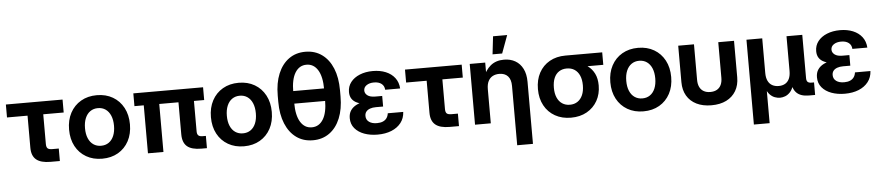

<svg xmlns="http://www.w3.org/2000/svg" viewBox="-49 -1079 7439 1623"><g transform="rotate(-5 3670.5 -267.5)"><path d="M342.3 0Q260.3 0 221.4 -32.5Q182.6 -64.9 182.6 -133.3V-405.8H8.3V-515.6H489.3V-405.8H315.9V-153.8Q315.9 -127 326.9 -116.5Q337.9 -106 367.2 -106Q381.3 -106 394.5 -106Q407.7 -106 421.4 -106V0Q401.9 0 382.1 0Q362.3 0 342.3 0Z M780.3 11.7Q703.6 11.7 645.3 -22Q586.9 -55.7 554.4 -116.2Q522 -176.8 522 -257.3Q522 -337.9 554.4 -398.7Q586.9 -459.5 645.3 -493.4Q703.6 -527.3 780.3 -527.3Q857.4 -527.3 915.5 -493.4Q973.6 -459.5 1006.1 -398.7Q1038.6 -337.9 1038.6 -257.3Q1038.6 -176.8 1006.1 -116.2Q973.6 -55.7 915.5 -22Q857.4 11.7 780.3 11.7ZM780.3 -98.1Q817.9 -98.1 845.5 -117.2Q873 -136.2 888.2 -172.1Q903.3 -208 903.3 -257.3Q903.3 -307.1 888.2 -343Q873 -378.9 845.5 -398.2Q817.9 -417.5 780.3 -417.5Q743.2 -417.5 715.3 -398.2Q687.5 -378.9 672.4 -343Q657.2 -307.1 657.2 -257.3Q657.2 -207.5 672.4 -171.9Q687.5 -136.2 715.3 -117.2Q743.2 -98.1 780.3 -98.1Z M1622.1 0Q1539.6 0 1501.5 -32.7Q1463.4 -65.4 1463.4 -135.7V-487.3H1594.7V-148.9Q1594.7 -125 1605.7 -114.5Q1616.7 -104 1642.1 -104Q1648.4 -104 1656.2 -104Q1664.1 -104 1669.4 -104V0Q1658.7 0 1645.8 0Q1632.8 0 1622.1 0ZM1168.9 0V-487.3H1300.3V0ZM1089.8 -407.2V-515.6H1681.6V-407.2Z M1983.9 11.7Q1907.2 11.7 1848.9 -22Q1790.5 -55.7 1758.1 -116.2Q1725.6 -176.8 1725.6 -257.3Q1725.6 -337.9 1758.1 -398.7Q1790.5 -459.5 1848.9 -493.4Q1907.2 -527.3 1983.9 -527.3Q2061 -527.3 2119.1 -493.4Q2177.2 -459.5 2209.7 -398.7Q2242.2 -337.9 2242.2 -257.3Q2242.2 -176.8 2209.7 -116.2Q2177.2 -55.7 2119.1 -22Q2061 11.7 1983.9 11.7ZM1983.9 -98.1Q2021.5 -98.1 2049.1 -117.2Q2076.7 -136.2 2091.8 -172.1Q2106.9 -208 2106.9 -257.3Q2106.9 -307.1 2091.8 -343Q2076.7 -378.9 2049.1 -398.2Q2021.5 -417.5 1983.9 -417.5Q1946.8 -417.5 1918.9 -398.2Q1891.1 -378.9 1876 -343Q1860.8 -307.1 1860.8 -257.3Q1860.8 -207.5 1876 -171.9Q1891.1 -136.2 1918.9 -117.2Q1946.8 -98.1 1983.9 -98.1Z M2568.4 11.7Q2487.3 11.7 2428.2 -31Q2369.1 -73.7 2336.7 -152.1Q2304.2 -230.5 2304.2 -337.4V-390.1Q2304.2 -497.6 2336.7 -575.7Q2369.1 -653.8 2428.2 -696.5Q2487.3 -739.3 2568.4 -739.3Q2649.4 -739.3 2708.7 -696.5Q2768.1 -653.8 2800.3 -575.7Q2832.5 -497.6 2832.5 -390.1V-337.4Q2832.5 -230.5 2800.3 -152.1Q2768.1 -73.7 2708.7 -31Q2649.4 11.7 2568.4 11.7ZM2568.4 -98.1Q2629.9 -98.1 2664.8 -154.5Q2699.7 -210.9 2699.7 -318.4V-409.2Q2699.7 -516.6 2664.8 -573Q2629.9 -629.4 2568.4 -629.4Q2507.3 -629.4 2472.4 -573Q2437.5 -516.6 2437.5 -409.2V-318.4Q2437.5 -210.9 2472.4 -154.5Q2507.3 -98.1 2568.4 -98.1ZM2411.6 -310.5V-417H2726.1V-310.5Z M3117.2 11.7Q3054.7 11.7 3004.2 -6.8Q2953.6 -25.4 2923.8 -61Q2894 -96.7 2894 -147Q2894 -186.5 2912.1 -212.9Q2930.2 -239.3 2962.2 -255.4Q2994.1 -271.5 3035.2 -278.1Q3076.2 -284.7 3121.6 -284.7H3183.6V-220.7H3121.6Q3093.8 -220.7 3072.5 -213.1Q3051.3 -205.6 3039.6 -190.9Q3027.8 -176.3 3027.8 -154.3Q3027.8 -122.1 3052.7 -103.8Q3077.6 -85.4 3120.1 -85.4Q3149.4 -85.4 3170.2 -94.2Q3190.9 -103 3202.9 -119.9Q3214.8 -136.7 3217.8 -160.6H3349.1Q3346.2 -106.9 3316.2 -68.4Q3286.1 -29.8 3235.1 -9Q3184.1 11.7 3117.2 11.7ZM3128.9 -249.5Q3078.6 -249.5 3037.4 -255.1Q2996.1 -260.7 2967 -273.7Q2938 -286.6 2922.4 -309.8Q2906.7 -333 2906.7 -367.7Q2906.7 -415.5 2934.6 -451.4Q2962.4 -487.3 3011.5 -507.3Q3060.5 -527.3 3122.6 -527.3Q3184.1 -527.3 3231.9 -507.6Q3279.8 -487.8 3308.3 -450.7Q3336.9 -413.6 3340.3 -360.4H3213.4Q3211.4 -393.6 3187.7 -411.9Q3164.1 -430.2 3124 -430.2Q3085.9 -430.2 3061.3 -413.6Q3036.6 -397 3036.6 -369.1Q3036.6 -344.7 3058.8 -327.6Q3081.1 -310.5 3125.5 -310.5H3183.6V-249.5Z M3729 0Q3647 0 3608.2 -32.5Q3569.3 -64.9 3569.3 -133.3V-405.8H3395V-515.6H3876V-405.8H3702.6V-153.8Q3702.6 -127 3713.6 -116.5Q3724.6 -106 3753.9 -106Q3768.1 -106 3781.2 -106Q3794.4 -106 3808.1 -106V0Q3788.6 0 3768.8 0Q3749 0 3729 0Z M4078.1 -289.1V0H3944.3V-515.6H4075.7V-382.8H4051.3Q4076.2 -451.7 4121.3 -489Q4166.5 -526.4 4235.4 -526.4Q4290 -526.4 4331.1 -502.7Q4372.1 -479 4395 -433.6Q4418 -388.2 4418 -322.8V204.1H4284.2V-299.3Q4284.2 -354 4258.3 -382.1Q4232.4 -410.2 4185.1 -410.2Q4153.8 -410.2 4129.6 -397.5Q4105.5 -384.8 4091.8 -357.9Q4078.1 -331.1 4078.1 -289.1ZM4143.6 -579.6 4161.1 -731.4H4280.8L4225.1 -579.6Z M4758.3 11.7Q4681.6 11.7 4623.3 -21.2Q4564.9 -54.2 4532.5 -113.8Q4500 -173.3 4500 -252.4Q4500 -332 4532 -391.1Q4564 -450.2 4621.8 -482.9Q4679.7 -515.6 4756.3 -515.6H5068.4V-409.7H4857.9L4756.3 -405.8Q4719.7 -405.8 4692.1 -387.9Q4664.6 -370.1 4649.9 -335.7Q4635.3 -301.3 4635.3 -252.4Q4635.3 -204.1 4650.4 -169.4Q4665.5 -134.8 4693.4 -116.5Q4721.2 -98.1 4758.3 -98.1Q4795.9 -98.1 4823.5 -116.7Q4851.1 -135.3 4866.2 -169.7Q4881.3 -204.1 4881.3 -252.4Q4881.3 -301.3 4866.2 -335.4Q4851.1 -369.6 4823.5 -387.7Q4795.9 -405.8 4758.3 -405.8V-456.5Q4809.6 -456.5 4855.7 -444.8Q4901.9 -433.1 4937.5 -407.5Q4973.1 -381.8 4993.9 -340.3Q5014.6 -298.8 5014.6 -239.7Q5014.6 -167 4982.7 -110.1Q4950.7 -53.2 4893.1 -20.8Q4835.4 11.7 4758.3 11.7Z M5373 11.7Q5296.4 11.7 5238 -22Q5179.7 -55.7 5147.2 -116.2Q5114.7 -176.8 5114.7 -257.3Q5114.7 -337.9 5147.2 -398.7Q5179.7 -459.5 5238 -493.4Q5296.4 -527.3 5373 -527.3Q5450.2 -527.3 5508.3 -493.4Q5566.4 -459.5 5598.9 -398.7Q5631.3 -337.9 5631.3 -257.3Q5631.3 -176.8 5598.9 -116.2Q5566.4 -55.7 5508.3 -22Q5450.2 11.7 5373 11.7ZM5373 -98.1Q5410.6 -98.1 5438.2 -117.2Q5465.8 -136.2 5481 -172.1Q5496.1 -208 5496.1 -257.3Q5496.1 -307.1 5481 -343Q5465.8 -378.9 5438.2 -398.2Q5410.6 -417.5 5373 -417.5Q5335.9 -417.5 5308.1 -398.2Q5280.3 -378.9 5265.1 -343Q5250 -307.1 5250 -257.3Q5250 -207.5 5265.1 -171.9Q5280.3 -136.2 5308.1 -117.2Q5335.9 -98.1 5373 -98.1Z M5950.2 10.7Q5877 10.7 5823.7 -15.6Q5770.5 -42 5741.9 -90.6Q5713.4 -139.2 5713.4 -205.6V-515.6H5847.2V-213.4Q5847.2 -178.2 5859.1 -153.3Q5871.1 -128.4 5894.3 -115.2Q5917.5 -102.1 5950.2 -102.1Q5983.4 -102.1 6006.3 -115.2Q6029.3 -128.4 6041.3 -153.3Q6053.2 -178.2 6053.2 -213.4V-515.6H6187V-205.6Q6187 -139.2 6158.2 -90.6Q6129.4 -42 6076.7 -15.6Q6023.9 10.7 5950.2 10.7Z M6292.5 204.1V-515.6H6426.3V-221.2Q6426.3 -181.2 6439.2 -154.5Q6452.1 -127.9 6475.6 -115Q6499 -102.1 6530.3 -102.1Q6561.5 -102.1 6584.5 -115Q6607.4 -127.9 6619.9 -154.5Q6632.3 -181.2 6632.3 -221.2V-515.6H6766.1V-147.9Q6766.1 -126 6776.1 -116.2Q6786.1 -106.4 6809.6 -106.4H6830.1V0H6777.3Q6707 0 6672.4 -35.2Q6637.7 -70.3 6637.7 -136.2V-185.5H6661.1Q6661.1 -130.9 6649.2 -95.2Q6637.2 -59.6 6617.9 -39.3Q6598.6 -19 6576.4 -10.7Q6554.2 -2.4 6533.2 -2.4Q6511.7 -2.4 6489 -10.7Q6466.3 -19 6446.8 -39.3Q6427.2 -59.6 6415 -95.2Q6402.8 -130.9 6402.8 -185.5H6426.3V204.1Z M7081.5 11.7Q7019 11.7 6968.5 -6.8Q6918 -25.4 6888.2 -61Q6858.4 -96.7 6858.4 -147Q6858.4 -186.5 6876.5 -212.9Q6894.5 -239.3 6926.5 -255.4Q6958.5 -271.5 6999.5 -278.1Q7040.5 -284.7 7085.9 -284.7H7147.9V-220.7H7085.9Q7058.1 -220.7 7036.9 -213.1Q7015.6 -205.6 7003.9 -190.9Q6992.2 -176.3 6992.2 -154.3Q6992.2 -122.1 7017.1 -103.8Q7042 -85.4 7084.5 -85.4Q7113.8 -85.4 7134.5 -94.2Q7155.3 -103 7167.2 -119.9Q7179.2 -136.7 7182.1 -160.6H7313.5Q7310.5 -106.9 7280.5 -68.4Q7250.5 -29.8 7199.5 -9Q7148.4 11.7 7081.5 11.7ZM7093.3 -249.5Q7043 -249.5 7001.7 -255.1Q6960.4 -260.7 6931.4 -273.7Q6902.3 -286.6 6886.7 -309.8Q6871.1 -333 6871.1 -367.7Q6871.1 -415.5 6898.9 -451.4Q6926.8 -487.3 6975.8 -507.3Q7024.9 -527.3 7086.9 -527.3Q7148.4 -527.3 7196.3 -507.6Q7244.1 -487.8 7272.7 -450.7Q7301.3 -413.6 7304.7 -360.4H7177.7Q7175.8 -393.6 7152.1 -411.9Q7128.4 -430.2 7088.4 -430.2Q7050.3 -430.2 7025.6 -413.6Q7001 -397 7001 -369.1Q7001 -344.7 7023.2 -327.6Q7045.4 -310.5 7089.8 -310.5H7147.9V-249.5Z"/></g></svg>

Font: Inter Cardless Display
Style: Bold
Weight: 700
Designer: Rasmus Andersson
Foundry: rsms
Version: Version 4.001;git-9221beed3